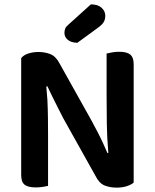

<svg xmlns="http://www.w3.org/2000/svg" viewBox="-20 -852 709 879"><path d="M200 -1Q193 1 176.5 3.5Q160 6 144 6Q108 6 92.5 -6.5Q77 -19 77 -51V-586Q88 -600 109.5 -607Q131 -614 156 -614Q186 -614 211 -604Q236 -594 253 -561L400 -298Q413 -274 426.5 -248Q440 -222 451.5 -197Q463 -172 472 -151L476 -152Q470 -220 469 -285Q468 -358 468 -427V-607Q477 -609 492.5 -612Q508 -615 526 -615Q561 -615 576.5 -602Q592 -589 592 -558V-16Q580 -6 560 0.5Q540 7 514 7Q483 7 458.5 -3Q434 -13 417 -47L270 -310Q258 -334 244.5 -360Q231 -386 219 -411Q207 -436 197 -457L192 -456Q195 -427 197 -395Q199 -353 199.5 -312Q200 -271 200 -233ZM293 -739 396 -832Q428 -832 445 -816.5Q462 -801 462 -780Q462 -763 454.5 -750.5Q447 -738 427 -724L334 -656Q305 -657 290 -670Q275 -683 275 -701Q275 -712 278.5 -721Q282 -730 293 -739Z"/></svg>

Font: Baloo Bhaijaan 2 SemiBold
Style: Regular
Weight: 600
Designer: Sanskriti Dholi, Noopur Datye and Ek Type
Foundry: Ek Type
Version: Version 1.700